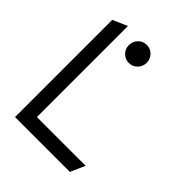

<svg xmlns="http://www.w3.org/2000/svg" viewBox="-203 -858 969 969"><g transform="rotate(45 281.0 -374.0)"><path d="M235.8 -627.7Q217.3 -646.5 217.3 -673.3Q217.3 -700.2 235.8 -719Q254.4 -737.8 280.8 -737.8Q307.1 -737.8 325.7 -719Q344.2 -700.2 344.2 -673.3Q344.2 -646.5 325.7 -627.7Q307.1 -608.9 280.8 -608.9Q254.4 -608.9 235.8 -627.7ZM67.9 -703.6 146 -737.8V-87.9H493.7L459.5 -9.8H67.9Z"/></g></svg>

Font: NovaMono
Style: Regular
Weight: 400
Monospace: yes
Version: Version 1.2